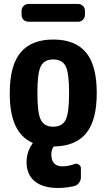

<svg xmlns="http://www.w3.org/2000/svg" viewBox="-20 -730 540 970"><path d="M186.5 -124Q204.1 -89.8 249 -89.8Q293.9 -89.8 311.5 -124Q329.1 -158.2 329.1 -260.3Q329.1 -362.3 311.5 -396Q293.9 -429.7 249 -429.7Q204.1 -429.7 186.5 -396Q168.9 -362.3 168.9 -260.3Q168.9 -158.2 186.5 -124ZM468.8 -259.8Q468.8 -122.1 415.5 -57.1Q362.3 7.8 255.9 9.8Q250 9.8 248 14.6Q239.3 31.2 239.3 49.8Q239.3 109.4 293.9 110.4Q324.2 110.4 357.4 98.6Q368.2 94.7 378.4 101.6Q388.7 108.4 388.7 120.1V165Q388.7 180.7 379.4 193.4Q370.1 206.1 355.5 210Q312.5 219.7 274.4 219.7Q197.3 219.7 155.8 186Q114.3 152.3 114.3 89.8Q114.3 37.1 143.6 -3.9Q147.5 -7.8 141.6 -9.8Q28.3 -61.5 29.3 -259.8Q29.3 -399.4 84 -464.8Q138.7 -530.3 249 -530.3Q359.4 -530.3 414.1 -465.3Q468.8 -400.4 468.8 -259.8ZM124 -710H374Q388.7 -710 398.9 -700.2Q409.2 -690.4 409.2 -674.8V-655.3Q409.2 -640.6 398.9 -630.4Q388.7 -620.1 374 -620.1H124Q109.4 -620.1 99.1 -629.9Q88.9 -639.6 88.9 -655.3V-674.8Q88.9 -689.5 99.1 -699.7Q109.4 -710 124 -710Z"/></svg>

Font: Rounded-L Mgen+ 1mn bold
Style: Bold
Weight: 700
Designer: [Source Han Sans]
Ryoko NISHIZUKA  (kana & ideographs); Paul D. Hunt (Latin, Greek & Cyrillic); Wenlong ZHANG  (bopomofo
Version: Version 1.059.20150602